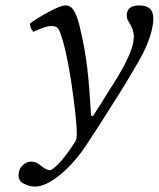

<svg xmlns="http://www.w3.org/2000/svg" viewBox="-20 -459 589 713"><path d="M352.5 0 307.1 69.8Q259.3 144 204.6 189Q149.9 233.9 109.9 233.9Q90.8 233.9 69.8 223.9Q48.8 213.9 48.8 191.9Q48.8 169.9 63.5 155.5Q78.1 141.1 95.2 141.1Q114.3 141.1 129.9 154.8Q151.9 172.9 165 172.9Q176.3 172.9 204.6 141.4Q232.9 109.9 262.2 62Q271 42 252.9 -95.9Q234.9 -233.9 212.9 -309.1Q203.6 -340.8 197.3 -351.1Q190.4 -362.8 169.4 -362.3Q149.4 -362.3 104 -340.8Q93.8 -350.6 90.8 -371.6Q120.1 -393.1 163.3 -416Q206.5 -439 223.1 -439Q241.2 -439 252.7 -422.4Q264.2 -405.8 274.9 -365.2Q295.4 -280.3 304 -206.8Q312.5 -133.3 317.9 -30.3L324.7 -27.3Q335.9 -43.9 355.2 -74.5Q374.5 -105 380.9 -116.2L401.4 -148.4Q476.6 -266.6 477.1 -321.3Q477.1 -349.6 456.1 -381.3Q450.7 -389.6 450.7 -401.9Q450.7 -439 497.1 -439Q549.3 -439 549.3 -391.6Q549.3 -348.1 522.5 -285.2Q509.8 -255.9 473.9 -195.3Q438 -134.8 427.2 -118.2Z"/></svg>

Font: Linux Libertine
Style: Italic
Weight: 400
Italic angle: -12°
Designer: Philipp H. Poll
Foundry: Philipp H. Poll
Version: Version 5.1.6 ; ttfautohint (v0.9)